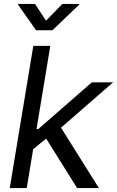

<svg xmlns="http://www.w3.org/2000/svg" viewBox="-20 -962 599 982"><path d="M143.6 -194.3 161.6 -301.8H175.8L449.7 -541H558.6L263.7 -284.2H254.4ZM29.8 0 150.4 -727.5H237.3L116.7 0ZM374.5 0 209 -264.6 281.2 -326.2 485.8 0ZM159.2 -941.9 215.3 -856 298.8 -941.9H385.7L384.8 -938L248 -807.1H164.6L72.3 -938L73.2 -941.9Z"/></svg>

Font: Inter 17pt
Style: Italic
Weight: 400
Italic angle: -9.3988°
Version: Version 4.001;git-66647c0bb